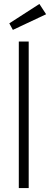

<svg xmlns="http://www.w3.org/2000/svg" viewBox="-20 -950 253 970"><path d="M75 0V-740H125V0ZM45 -799 27 -832 179 -930 213 -878Z"/></svg>

Font: Mach ExtraLight
Style: Regular
Weight: 250
Version: Version 1.002